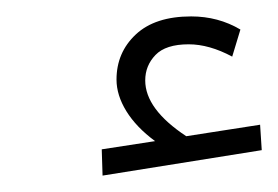

<svg xmlns="http://www.w3.org/2000/svg" viewBox="-20 -733 339 234"><path d="M299 -550 105 -519 104 -551 169 -561Q146 -578 134 -597.5Q122 -617 122 -636Q122 -669 145.5 -691Q169 -713 213 -713Q246 -713 273 -697L263 -664Q235 -679 210 -679Q182 -679 169.5 -666Q157 -653 157 -635Q157 -600 207 -567L297 -581Z"/></svg>

Font: FiraGO Light
Style: Italic
Weight: 300
Italic angle: -8°
Designer: bBox Type GmbH
Foundry: bBox Type GmbH
Version: Version 1.001